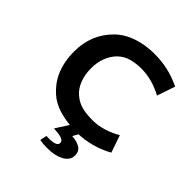

<svg xmlns="http://www.w3.org/2000/svg" viewBox="-236 -829 1194 1194"><g transform="rotate(45 361.0 -231.5)"><path d="M677.2 -50.3Q648.4 -34.2 618.4 -22.2Q588.4 -10.3 559.1 -2.7Q529.8 4.9 502.4 8.8Q475.1 12.7 452.1 13.2L432.6 48.8Q478.5 52.2 504.4 69.1Q530.3 85.9 530.3 122.1Q530.3 144.5 518.3 161.1Q506.3 177.7 485.6 189Q464.8 200.2 437.5 206.1Q410.2 211.9 377.9 211.9Q360.8 211.9 343.8 210.9Q326.7 210 309.1 206.1L318.4 161.6Q347.7 163.6 365.7 161.1Q383.8 158.7 393.6 154.5Q403.3 150.4 406.7 144.3Q410.2 138.2 410.2 130.9Q410.2 114.7 388.4 106.2Q366.7 97.7 318.4 95.7L373 10.3Q347.2 7.8 321.5 2.9Q295.9 -2 271 -10.3Q246.1 -18.6 222.9 -31.2Q199.7 -43.9 179.7 -61.5Q154.8 -83 134.3 -110.4Q113.8 -137.7 99.1 -171.1Q84.5 -204.6 76.4 -244.6Q68.4 -284.7 68.4 -332Q68.4 -406.7 93.5 -469.2Q118.7 -531.7 169.4 -582Q193.8 -606 223.6 -623.5Q253.4 -641.1 287.1 -652.3Q320.8 -663.6 357.7 -669.2Q394.5 -674.8 433.1 -674.8Q495.1 -674.8 552.7 -661.9Q610.4 -648.9 667.5 -621.1L627 -502Q580.6 -526.9 533.9 -539.6Q487.3 -552.2 438.5 -552.2Q394 -552.2 352.5 -541Q311 -529.8 279.3 -499Q251 -471.2 233.9 -428.2Q216.8 -385.3 216.8 -332Q216.8 -276.4 234.6 -231Q252.4 -185.5 284.7 -158.7Q303.2 -143.1 322 -133.5Q340.8 -124 361.3 -118.9Q381.8 -113.8 405 -111.8Q428.2 -109.9 455.1 -109.9Q478.5 -109.9 502.4 -114Q526.4 -118.2 550 -125.5Q573.7 -132.8 595.9 -142.8Q618.2 -152.8 637.7 -164.6Z"/></g></svg>

Font: PT Astra Sans
Style: Bold
Weight: 700
Designer: A.Korolkova, I. Chaeva
Foundry: ParaType Ltd
Version: Version 1.001; ttfautohint (v1.6)